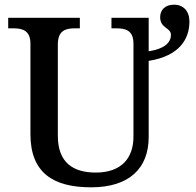

<svg xmlns="http://www.w3.org/2000/svg" viewBox="-20 -790 839 820"><path d="M369 10C532 10 615 -71 615 -205V-530C748 -551 789 -625 789 -698C789 -743 763 -770 723 -770C685 -770 664 -747 664 -717C664 -668 710 -673 710 -641C710 -608 682 -581 615 -571V-714H456V-669H477C517 -669 550 -660 550 -603V-207C550 -113 497 -53 389 -53C293 -53 227 -95 227 -210V-599C227 -660 260 -669 300 -669H321V-714H15V-669H37C76 -669 110 -660 110 -603V-217C110 -53 206 10 369 10Z"/></svg>

Font: Noto Serif Thai Medium
Style: Regular
Weight: 500
Designer: Monotype Design Team
Foundry: Monotype Imaging Inc.
Version: Version 1.901;PS 001.901;hotconv 1.0.88;makeotf.lib2.5.64775